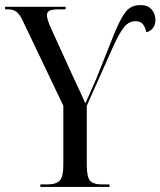

<svg xmlns="http://www.w3.org/2000/svg" viewBox="-24 -741 636 761"><path d="M136 0V-10H162Q199 -10 213 -25.5Q227 -41 227 -87V-322L68 -655Q54 -685 41 -694.5Q28 -704 7 -704H-4V-714H236V-704H212Q182 -704 172 -698.5Q162 -693 162 -680Q162 -665 179 -627L262 -445Q276 -414 289 -387Q302 -360 314 -331Q322 -348 334 -375Q346 -402 358 -430L425 -598Q451 -663 472.5 -692Q494 -721 533 -721Q561 -721 576.5 -704Q592 -687 592 -662Q592 -642 582 -629.5Q572 -617 556 -613Q552 -632 543 -644.5Q534 -657 513 -657Q488 -657 469 -635Q450 -613 423 -553L320 -322V-87Q320 -41 332.5 -25.5Q345 -10 381 -10H410V0Z"/></svg>

Font: Noto Serif Display Condensed
Style: Regular
Weight: 400
Width: 3
Designer: Monotype Design Team
Foundry: Monotype Imaging Inc.
Version: Version 2.009